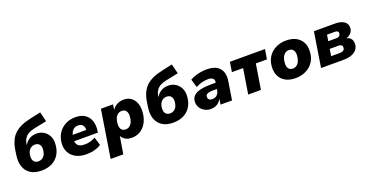

<svg xmlns="http://www.w3.org/2000/svg" viewBox="-34 -1556 4927 2565"><g transform="rotate(-20 2429.5 -273.5)"><path d="M300 11Q202 11 141.5 -29.5Q81 -70 58 -141Q35 -212 50 -304L60 -372Q72 -444 96.5 -497.5Q121 -551 162 -589Q203 -627 261.5 -653Q320 -679 398 -695L544 -727L578 -589L396 -552Q348 -542 313.5 -522.5Q279 -503 258 -472.5Q237 -442 230 -399L220 -336H206Q220 -371 244 -403.5Q268 -436 307 -457Q346 -478 402 -478Q455 -478 499 -451.5Q543 -425 568 -378.5Q593 -332 591 -272Q589 -183 552 -119.5Q515 -56 450.5 -22.5Q386 11 300 11ZM298 -120Q332 -120 357 -136.5Q382 -153 396 -184Q410 -215 411 -255Q412 -299 390.5 -323Q369 -347 331 -347Q298 -347 273 -330.5Q248 -314 234 -284Q220 -254 219 -215Q218 -169 239.5 -144.5Q261 -120 298 -120Z M940 11Q855 11 794.5 -18.5Q734 -48 702 -102Q670 -156 672 -227Q675 -310 713 -373Q751 -436 815.5 -471Q880 -506 961 -506Q1044 -506 1096 -471Q1148 -436 1169.5 -375Q1191 -314 1180 -237L1176 -209H817L830 -296H1056L1041 -283Q1046 -315 1038 -339Q1030 -363 1010.5 -376.5Q991 -390 958 -390Q926 -390 903 -375.5Q880 -361 866 -336.5Q852 -312 847 -281L841 -245Q835 -204 846.5 -176Q858 -148 887 -134Q916 -120 961 -120Q1001 -120 1041 -131Q1081 -142 1111 -162L1147 -46Q1108 -19 1054 -4Q1000 11 940 11Z M1216 180 1323 -495H1495L1483 -414H1480Q1499 -444 1525 -465Q1551 -486 1582.5 -496Q1614 -506 1648 -506Q1707 -506 1748.5 -478Q1790 -450 1812 -399.5Q1834 -349 1832 -282Q1830 -197 1798.5 -131Q1767 -65 1711 -27Q1655 11 1580 11Q1526 11 1487 -12.5Q1448 -36 1431 -80L1438 -79L1396 180ZM1541 -122Q1575 -122 1599.5 -141.5Q1624 -161 1637.5 -196Q1651 -231 1652 -275Q1653 -322 1632.5 -347.5Q1612 -373 1573 -373Q1540 -373 1515.5 -353.5Q1491 -334 1477.5 -299.5Q1464 -265 1463 -220Q1461 -173 1482 -147.5Q1503 -122 1541 -122Z M2172 11Q2074 11 2013.5 -29.5Q1953 -70 1930 -141Q1907 -212 1922 -304L1932 -372Q1944 -444 1968.5 -497.5Q1993 -551 2034 -589Q2075 -627 2133.5 -653Q2192 -679 2270 -695L2416 -727L2450 -589L2268 -552Q2220 -542 2185.5 -522.5Q2151 -503 2130 -472.5Q2109 -442 2102 -399L2092 -336H2078Q2092 -371 2116 -403.5Q2140 -436 2179 -457Q2218 -478 2274 -478Q2327 -478 2371 -451.5Q2415 -425 2440 -378.5Q2465 -332 2463 -272Q2461 -183 2424 -119.5Q2387 -56 2322.5 -22.5Q2258 11 2172 11ZM2170 -120Q2204 -120 2229 -136.5Q2254 -153 2268 -184Q2282 -215 2283 -255Q2284 -299 2262.5 -323Q2241 -347 2203 -347Q2170 -347 2145 -330.5Q2120 -314 2106 -284Q2092 -254 2091 -215Q2090 -169 2111.5 -144.5Q2133 -120 2170 -120Z M2705 11Q2655 11 2616 -11.5Q2577 -34 2555 -70.5Q2533 -107 2534 -149Q2535 -200 2566 -233Q2597 -266 2660 -281.5Q2723 -297 2819 -297H2896L2882 -213H2819Q2780 -213 2755.5 -207.5Q2731 -202 2719 -190.5Q2707 -179 2707 -158Q2706 -134 2722.5 -120Q2739 -106 2768 -106Q2794 -106 2814.5 -117Q2835 -128 2848.5 -147.5Q2862 -167 2866 -193L2884 -305Q2890 -340 2869 -358.5Q2848 -377 2800 -377Q2757 -377 2713.5 -365.5Q2670 -354 2625 -330L2591 -447Q2621 -465 2659.5 -478.5Q2698 -492 2742 -499Q2786 -506 2830 -506Q2920 -506 2971.5 -474Q3023 -442 3041.5 -387.5Q3060 -333 3049 -264L3007 0H2844L2859 -96H2865Q2849 -59 2824.5 -35Q2800 -11 2770 0Q2740 11 2705 11Z M3237 0 3294 -356H3135L3157 -495H3656L3633 -356H3475L3418 0Z M3913 11Q3830 11 3773 -18.5Q3716 -48 3687 -102Q3658 -156 3660 -226Q3662 -296 3687 -348.5Q3712 -401 3753.5 -436Q3795 -471 3847 -488.5Q3899 -506 3956 -506Q4038 -506 4095 -476.5Q4152 -447 4181.5 -393.5Q4211 -340 4208 -269Q4207 -199 4182 -146.5Q4157 -94 4115 -59Q4073 -24 4021 -6.5Q3969 11 3913 11ZM3918 -122Q3952 -122 3976 -141.5Q4000 -161 4014 -196Q4028 -231 4029 -275Q4030 -322 4009.5 -347.5Q3989 -373 3950 -373Q3917 -373 3892.5 -353.5Q3868 -334 3854.5 -299.5Q3841 -265 3840 -220Q3838 -173 3859 -147.5Q3880 -122 3918 -122Z M4273 0 4351 -495H4644Q4710 -495 4749.5 -478.5Q4789 -462 4806.5 -435Q4824 -408 4823 -376Q4823 -343 4807 -316.5Q4791 -290 4763.5 -273.5Q4736 -257 4699 -252L4701 -264Q4759 -256 4785 -227Q4811 -198 4810 -149Q4808 -81 4751.5 -40.5Q4695 0 4585 0ZM4454 -103H4576Q4612 -103 4630 -117Q4648 -131 4648 -159Q4649 -181 4634.5 -191Q4620 -201 4591 -201H4469ZM4486 -304H4600Q4627 -304 4643.5 -317.5Q4660 -331 4661 -355Q4661 -374 4648.5 -383Q4636 -392 4613 -392H4500Z"/></g></svg>

Font: Nunito Sans 11pt Black
Style: Italic
Weight: 900
Italic angle: -9°
Version: Version 3.101;gftools[0.9.27]